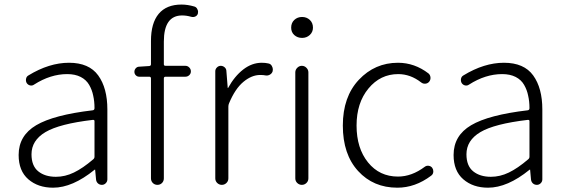

<svg xmlns="http://www.w3.org/2000/svg" viewBox="-20 -828 2535 860"><path d="M217.8 12.7Q150.4 12.7 106.9 -24.9Q63.5 -62.5 63.5 -133.8Q63.5 -220.7 142.1 -267.1Q220.7 -313.5 395.5 -334Q403.3 -335 403.3 -343.8Q403.3 -374 397.5 -399.4Q392.6 -424.8 379.4 -447.8Q366.2 -470.7 341.3 -483.4Q316.4 -496.1 281.2 -496.1Q206.1 -496.1 132.8 -449.2Q125 -443.4 115.2 -445.3Q105.5 -447.3 99.6 -456.1Q94.7 -464.8 96.7 -475.1Q98.6 -485.4 107.4 -490.2Q200.2 -546.9 289.1 -546.9Q378.9 -546.9 419.9 -490.2Q460.9 -433.6 460.9 -337.9V-24.4Q460.9 -14.6 453.6 -7.3Q446.3 0 436.5 0Q425.8 0 418.5 -6.8Q411.1 -13.7 410.2 -24.4L406.2 -67.4Q406.2 -68.4 405.3 -68.4Q404.3 -68.4 403.3 -67.4Q304.7 12.7 217.8 12.7ZM230.5 -36.1Q271.5 -36.1 311 -55.2Q350.6 -74.2 397.5 -114.3Q403.3 -119.1 403.3 -126V-285.2Q403.3 -291 397.5 -291Q396.5 -291 395.5 -291Q246.1 -273.4 183.6 -236.3Q121.1 -199.2 121.1 -136.7Q121.1 -85 151.4 -60.5Q181.6 -36.1 230.5 -36.1Z M850.6 -798.8Q860.4 -795.9 864.3 -786.1Q867.2 -780.3 867.2 -775.4Q867.2 -771.5 866.2 -766.6Q863.3 -757.8 854.5 -753.9Q845.7 -750 835.9 -752.9Q815.4 -758.8 795.9 -758.8Q713.9 -758.8 713.9 -641.6V-540Q713.9 -533.2 721.7 -533.2H810.5Q820.3 -533.2 827.6 -525.9Q835 -518.6 835 -508.3Q835 -498 827.6 -491.2Q820.3 -484.4 810.5 -484.4H721.7Q713.9 -484.4 713.9 -476.6V-29.3Q713.9 -16.6 705.6 -8.3Q697.3 0 685.1 0Q672.9 0 664.6 -8.3Q656.2 -16.6 656.2 -29.3V-476.6Q656.2 -484.4 648.4 -484.4H603.5Q594.7 -484.4 588.4 -490.7Q582 -497.1 582 -506.3Q582 -515.6 588.4 -522.5Q594.7 -529.3 603.5 -529.3L648.4 -532.2Q656.2 -533.2 656.2 -540V-644.5Q656.2 -724.6 690.9 -766.1Q725.6 -807.6 793 -807.6Q820.3 -807.6 850.6 -798.8Z M944.3 -29.3V-508.8Q944.3 -518.6 951.7 -525.9Q959 -533.2 968.8 -533.2Q978.5 -533.2 986.3 -526.4Q994.1 -519.5 994.1 -508.8L1000 -434.6Q1000 -433.6 1001 -433.6Q1002 -433.6 1002 -434.6Q1030.3 -486.3 1069.3 -516.6Q1108.4 -546.9 1152.3 -546.9Q1168.9 -546.9 1181.6 -543.9Q1193.4 -542 1198.2 -531.2Q1202.1 -524.4 1202.1 -516.6Q1202.1 -512.7 1201.2 -508.8Q1198.2 -499 1189 -493.7Q1179.7 -488.3 1168.9 -490.2Q1160.2 -492.2 1145.5 -492.2Q1107.4 -492.2 1070.3 -461.4Q1033.2 -430.7 1005.9 -365.2Q1002.9 -358.4 1002.9 -350.6V-29.3Q1002.9 -16.6 994.1 -8.3Q985.4 0 973.6 0Q961.9 0 953.1 -8.3Q944.3 -16.6 944.3 -29.3Z M1302.7 -29.3V-503.9Q1302.7 -515.6 1311.5 -524.4Q1320.3 -533.2 1332 -533.2Q1343.8 -533.2 1352.5 -524.4Q1361.3 -515.6 1361.3 -503.9V-29.3Q1361.3 -16.6 1352.5 -8.3Q1343.8 0 1332 0Q1320.3 0 1311.5 -8.3Q1302.7 -16.6 1302.7 -29.3ZM1333 -658.2Q1312.5 -658.2 1298.3 -670.9Q1284.2 -683.6 1284.2 -704.1Q1284.2 -725.6 1298.3 -738.8Q1312.5 -752 1333 -752Q1353.5 -752 1367.7 -738.8Q1381.8 -725.6 1381.8 -704.1Q1381.8 -684.6 1367.7 -671.4Q1353.5 -658.2 1333 -658.2Z M1759.8 12.7Q1652.3 12.7 1584 -62Q1515.6 -136.7 1515.6 -265.6Q1515.6 -394.5 1587.4 -470.7Q1659.2 -546.9 1762.7 -546.9Q1836.9 -546.9 1899.4 -499Q1907.2 -492.2 1908.2 -481.4Q1909.2 -470.7 1902.3 -461.9Q1895.5 -454.1 1885.3 -453.1Q1875 -452.1 1866.2 -459Q1818.4 -496.1 1763.7 -496.1Q1683.6 -496.1 1630.4 -431.6Q1577.1 -367.2 1577.1 -265.6Q1577.1 -164.1 1628.4 -100.6Q1679.7 -37.1 1762.7 -37.1Q1824.2 -37.1 1882.8 -81.1Q1890.6 -86.9 1900.4 -85.4Q1910.2 -84 1916 -76.2Q1920.9 -69.3 1920.9 -60.5Q1920.9 -47.9 1911.1 -41Q1839.8 12.7 1759.8 12.7Z M2166 12.7Q2098.6 12.7 2055.2 -24.9Q2011.7 -62.5 2011.7 -133.8Q2011.7 -220.7 2090.3 -267.1Q2168.9 -313.5 2343.8 -334Q2351.6 -335 2351.6 -343.8Q2351.6 -374 2345.7 -399.4Q2340.8 -424.8 2327.6 -447.8Q2314.5 -470.7 2289.6 -483.4Q2264.6 -496.1 2229.5 -496.1Q2154.3 -496.1 2081.1 -449.2Q2073.2 -443.4 2063.5 -445.3Q2053.7 -447.3 2047.9 -456.1Q2043 -464.8 2044.9 -475.1Q2046.9 -485.4 2055.7 -490.2Q2148.4 -546.9 2237.3 -546.9Q2327.1 -546.9 2368.2 -490.2Q2409.2 -433.6 2409.2 -337.9V-24.4Q2409.2 -14.6 2401.9 -7.3Q2394.5 0 2384.8 0Q2374 0 2366.7 -6.8Q2359.4 -13.7 2358.4 -24.4L2354.5 -67.4Q2354.5 -68.4 2353.5 -68.4Q2352.5 -68.4 2351.6 -67.4Q2252.9 12.7 2166 12.7ZM2178.7 -36.1Q2219.7 -36.1 2259.3 -55.2Q2298.8 -74.2 2345.7 -114.3Q2351.6 -119.1 2351.6 -126V-285.2Q2351.6 -291 2345.7 -291Q2344.7 -291 2343.8 -291Q2194.3 -273.4 2131.8 -236.3Q2069.3 -199.2 2069.3 -136.7Q2069.3 -85 2099.6 -60.5Q2129.9 -36.1 2178.7 -36.1Z"/></svg>

Font: Gen Jyuu Gothic Light
Style: Regular
Weight: 200
Designer: [Source Han Sans]
Ryoko NISHIZUKA  (kana & ideographs); Paul D. Hunt (Latin, Greek & Cyrillic); Wenlong ZHANG  (bopomofo
Version: Version 1.002.20150607